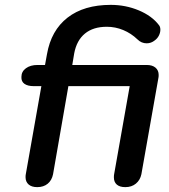

<svg xmlns="http://www.w3.org/2000/svg" viewBox="-20 -759 695 789"><path d="M632 -451Q632 -443 631 -439L561 -43Q556 -19 538.5 -4.5Q521 10 495 10Q472 10 460 -0.5Q448 -11 448 -30Q448 -39 449 -43L513 -405H261L198 -43Q193 -18 176 -4Q159 10 133 10Q110 10 97.5 -1Q85 -12 85 -31Q85 -39 86 -43L150 -405H119Q94 -405 80.5 -414.5Q67 -424 68 -443Q68 -465 86.5 -478.5Q105 -492 134 -492H165L173 -536Q190 -634 257.5 -686.5Q325 -739 435 -739Q496 -739 550 -716.5Q604 -694 633 -656Q639 -649 639 -637Q639 -625 633 -613Q627 -601 616 -593Q601 -581 583 -581Q561 -581 545 -597Q519 -622 486.5 -635.5Q454 -649 419 -649Q363 -649 329 -621Q295 -593 285 -540L277 -492H583Q606 -492 619 -481Q632 -470 632 -451Z"/></svg>

Font: Kodchasan SemiBold
Style: Italic
Weight: 600
Italic angle: -10°
Version: Version 1.000; ttfautohint (v1.6)